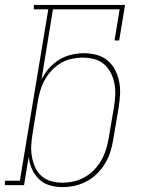

<svg xmlns="http://www.w3.org/2000/svg" viewBox="-57 -755 577 783"><path d="M198 8Q170 8 145 0.5Q120 -7 102 -24.5Q84 -42 73.5 -65.5Q63 -89 60 -115L41 0H-37V-18H24L140 -717H81V-735H453L429 -590H410L431 -717H159L112 -430Q124 -455 142.5 -476Q161 -497 184.5 -511.5Q208 -526 234.5 -532Q261 -538 286 -538Q313 -538 338 -531Q363 -524 382 -508Q401 -492 412.5 -469.5Q424 -447 429 -422Q434 -397 432.5 -370Q431 -343 427 -317L405 -187Q401 -162 393.5 -137.5Q386 -113 372.5 -90Q359 -67 339.5 -47.5Q320 -28 296.5 -15.5Q273 -3 248 2.5Q223 8 198 8ZM197 -10Q220 -10 243 -15Q266 -20 287.5 -32Q309 -44 326.5 -62Q344 -80 356 -101Q368 -122 375 -144.5Q382 -167 386 -190L408 -320Q412 -344 413 -368Q414 -392 409.5 -415Q405 -438 394.5 -458.5Q384 -479 367 -493.5Q350 -508 327 -514Q304 -520 280 -520Q258 -520 235 -515Q212 -510 191.5 -498Q171 -486 154 -468Q137 -450 125.5 -429Q114 -408 107.5 -386Q101 -364 97 -341L76 -211Q72 -188 70.5 -164Q69 -140 73 -117Q77 -94 86 -73.5Q95 -53 111.5 -38Q128 -23 150.5 -16.5Q173 -10 197 -10Z"/></svg>

Font: Iosevka Slab Thin Oblique
Style: Regular
Weight: 100
Italic angle: -9°
Monospace: yes
Designer: Belleve Invis
Foundry: Belleve Invis
Version: Version 11.1.0; ttfautohint (v1.8.3)